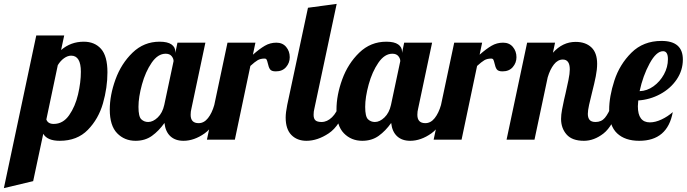

<svg xmlns="http://www.w3.org/2000/svg" viewBox="-111 -720 3541 990"><path d="M76 -537 -91 250 60 214 112 -30C126 -6 154.3 6 197 6C257 6 305.3 -12.8 342 -50.5C378.7 -88.2 404.7 -133.8 420 -187.5C435.3 -241.2 443 -294.3 443 -347C443 -403 432 -443.3 410 -468C388 -492.7 358.3 -505 321 -505C276.3 -505 237.3 -490.7 204 -462L220 -537ZM245.5 -126C224.5 -96 198 -81 166 -81C146 -81 133.3 -88.7 128 -104L187 -384C196.3 -399.3 207.2 -411.3 219.5 -420C231.8 -428.7 244 -433 256 -433C289.3 -433 306 -405.3 306 -350C306 -314 301.2 -275.2 291.5 -233.5C281.8 -191.8 266.5 -156 245.5 -126Z M493 -33C518.3 -7 550 6 588 6C620.7 6 648.8 -2.5 672.5 -19.5C696.2 -36.5 717.7 -58.7 737 -86C740.3 -56 750.5 -33.2 767.5 -17.5C784.5 -1.8 807 6 835 6C871.7 6 908.2 -6.8 944.5 -32.5C980.8 -58.2 1011.3 -107 1036 -179H994C986 -151 975.2 -128.3 961.5 -111C947.8 -93.7 931.7 -85 913 -85C885.7 -85 872 -99.3 872 -128C872 -139.3 873.3 -150 876 -160L948 -500H804L793 -447V-454C793 -469.3 786.3 -481.7 773 -491C759.7 -500.3 739.3 -505 712 -505C658 -505 611.5 -486.2 572.5 -448.5C533.5 -410.8 504.2 -364.8 484.5 -310.5C464.8 -256.2 455 -204.3 455 -155C455 -99.7 467.7 -59 493 -33ZM702.5 -114.5C686.2 -98.8 669.7 -91 653 -91C639 -91 627.2 -95.7 617.5 -105C607.8 -114.3 603 -135.7 603 -169C603 -202.3 609 -240.8 621 -284.5C633 -328.2 649.7 -365.5 671 -396.5C692.3 -427.5 716.3 -443 743 -443C757 -443 767.3 -438.8 774 -430.5C780.7 -422.2 784 -413.7 784 -405L736 -179C730 -151.7 718.8 -130.2 702.5 -114.5Z M1062 -500 956 0H1100L1180 -380C1195.3 -394 1207.8 -403.8 1217.5 -409.5C1227.2 -415.2 1239 -418 1253 -418C1258.3 -418 1262 -416 1264 -412C1266 -408 1268 -401.7 1270 -393C1272.7 -379.7 1276.5 -369.5 1281.5 -362.5C1286.5 -355.5 1296.3 -352 1311 -352C1333.7 -352 1351.3 -359.3 1364 -374C1376.7 -388.7 1383 -405.7 1383 -425C1383 -445.7 1376.8 -463.3 1364.5 -478C1352.2 -492.7 1335.3 -500 1314 -500C1292.7 -500 1272.8 -494.7 1254.5 -484C1236.2 -473.3 1215.7 -458 1193 -438L1206 -500Z M1391.5 -24C1411.2 -4 1437 6 1469 6C1507 6 1545.3 -6.8 1584 -32.5C1622.7 -58.2 1654.3 -107 1679 -179H1637C1629.7 -153 1617.7 -131.8 1601 -115.5C1584.3 -99.2 1566.3 -91 1547 -91C1532.3 -91 1521.8 -93.8 1515.5 -99.5C1509.2 -105.2 1506 -114.7 1506 -128C1506 -139.3 1507.3 -150 1510 -160L1625 -700L1477 -680L1370 -179C1364.7 -152.3 1362 -130.7 1362 -114C1362 -74 1371.8 -44 1391.5 -24Z M1662 -33C1687.3 -7 1719 6 1757 6C1789.7 6 1817.8 -2.5 1841.5 -19.5C1865.2 -36.5 1886.7 -58.7 1906 -86C1909.3 -56 1919.5 -33.2 1936.5 -17.5C1953.5 -1.8 1976 6 2004 6C2040.7 6 2077.2 -6.8 2113.5 -32.5C2149.8 -58.2 2180.3 -107 2205 -179H2163C2155 -151 2144.2 -128.3 2130.5 -111C2116.8 -93.7 2100.7 -85 2082 -85C2054.7 -85 2041 -99.3 2041 -128C2041 -139.3 2042.3 -150 2045 -160L2117 -500H1973L1962 -447V-454C1962 -469.3 1955.3 -481.7 1942 -491C1928.7 -500.3 1908.3 -505 1881 -505C1827 -505 1780.5 -486.2 1741.5 -448.5C1702.5 -410.8 1673.2 -364.8 1653.5 -310.5C1633.8 -256.2 1624 -204.3 1624 -155C1624 -99.7 1636.7 -59 1662 -33ZM1871.5 -114.5C1855.2 -98.8 1838.7 -91 1822 -91C1808 -91 1796.2 -95.7 1786.5 -105C1776.8 -114.3 1772 -135.7 1772 -169C1772 -202.3 1778 -240.8 1790 -284.5C1802 -328.2 1818.7 -365.5 1840 -396.5C1861.3 -427.5 1885.3 -443 1912 -443C1926 -443 1936.3 -438.8 1943 -430.5C1949.7 -422.2 1953 -413.7 1953 -405L1905 -179C1899 -151.7 1887.8 -130.2 1871.5 -114.5Z M2231 -500 2125 0H2269L2349 -380C2364.3 -394 2376.8 -403.8 2386.5 -409.5C2396.2 -415.2 2408 -418 2422 -418C2427.3 -418 2431 -416 2433 -412C2435 -408 2437 -401.7 2439 -393C2441.7 -379.7 2445.5 -369.5 2450.5 -362.5C2455.5 -355.5 2465.3 -352 2480 -352C2502.7 -352 2520.3 -359.3 2533 -374C2545.7 -388.7 2552 -405.7 2552 -425C2552 -445.7 2545.8 -463.3 2533.5 -478C2521.2 -492.7 2504.3 -500 2483 -500C2461.7 -500 2441.8 -494.7 2423.5 -484C2405.2 -473.3 2384.7 -458 2362 -438L2375 -500Z M2810.5 -26.5C2829.5 -4.8 2859.3 6 2900 6C2934.7 6 2968.2 -6.5 3000.5 -31.5C3032.8 -56.5 3061.3 -105.7 3086 -179H3044C3032 -149 3020 -126.8 3008 -112.5C2996 -98.2 2980 -91 2960 -91C2945.3 -91 2935 -94.7 2929 -102C2923 -109.3 2920 -119.7 2920 -133C2920 -144.3 2922.2 -159.8 2926.5 -179.5C2930.8 -199.2 2935.7 -219.3 2941 -240C2949.7 -274 2956.3 -302.8 2961 -326.5C2965.7 -350.2 2968 -371.7 2968 -391C2968 -429 2958 -457.3 2938 -476C2918 -494.7 2891 -504 2857 -504C2812.3 -504 2773.3 -485.3 2740 -448L2751 -500H2607L2501 0H2645L2713 -321C2721 -348.3 2731.7 -370.5 2745 -387.5C2758.3 -404.5 2773.7 -413 2791 -413C2815 -413 2827 -396 2827 -362C2827 -348 2824.7 -329.7 2820 -307C2815.3 -284.3 2810.3 -261.3 2805 -238C2803.7 -233.3 2801.2 -222.7 2797.5 -206C2793.8 -189.3 2790.3 -172.2 2787 -154.5C2783.7 -136.8 2782 -121 2782 -107C2782 -75 2791.5 -48.2 2810.5 -26.5Z M3071 -32.5C3098.3 -6.8 3136.3 6 3185 6C3282.3 6 3340 -43.3 3358 -142C3340.7 -126.7 3321.3 -114 3300 -104C3278.7 -94 3258.7 -89 3240 -89C3198.7 -89 3178 -116.7 3178 -172C3178 -177.3 3178.7 -187.3 3180 -202C3220 -204.7 3257.7 -215.5 3293 -234.5C3328.3 -253.5 3356.7 -278.7 3378 -310C3399.3 -341.3 3410 -375.7 3410 -413C3410 -477 3373.3 -509 3300 -509C3237.3 -509 3185.7 -488.8 3145 -448.5C3104.3 -408.2 3075 -360.3 3057 -305C3039 -249.7 3030 -199 3030 -153C3030 -98.3 3043.7 -58.2 3071 -32.5ZM3258.5 -275C3236.2 -259 3212.3 -250.7 3187 -250C3198.3 -302.7 3215.5 -350.2 3238.5 -392.5C3261.5 -434.8 3284.7 -456 3308 -456C3324.7 -456 3333 -442.3 3333 -415C3333 -387.7 3326.2 -361.5 3312.5 -336.5C3298.8 -311.5 3280.8 -291 3258.5 -275Z"/></svg>

Font: DonutKreme
Style: Regular
Weight: 400
Designer: Impallari Type
Foundry: Impallari Type
Version: Version 2.100